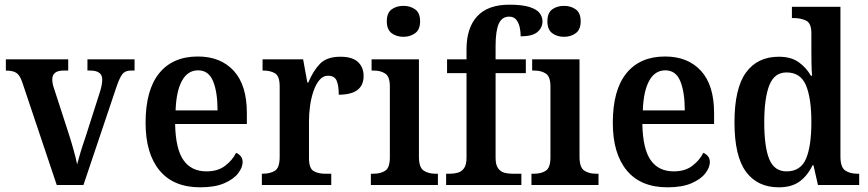

<svg xmlns="http://www.w3.org/2000/svg" viewBox="-20 -789 3701 819"><path d="M75 -438Q65 -468 50 -478Q35 -488 5 -488V-536H271V-488H251Q203 -488 203 -450Q203 -439 205.5 -428.5Q208 -418 212 -407L273 -219Q284 -185 294 -149Q304 -113 309 -88Q314 -108 323.5 -139.5Q333 -171 344 -202L406 -396Q411 -412 413.5 -425Q416 -438 416 -450Q416 -488 365 -488H353V-536H554V-488H538Q514 -488 502 -473Q490 -458 475 -413L336 0H222Z M834 10Q720 10 660.5 -62Q601 -134 601 -265Q601 -405 659 -476.5Q717 -548 824 -548Q921 -548 977 -487Q1033 -426 1033 -307V-260H727Q729 -154 762.5 -106Q796 -58 861 -58Q909 -58 940 -81.5Q971 -105 987 -137Q998 -133 1006.5 -123Q1015 -113 1015 -98Q1015 -75 996 -50Q977 -25 937 -7.5Q897 10 834 10ZM908 -318Q908 -396 889 -442.5Q870 -489 825 -489Q781 -489 756.5 -445Q732 -401 729 -318Z M1097 0V-48H1101Q1132 -48 1152.5 -60.5Q1173 -73 1173 -120V-420Q1173 -464 1153.5 -476Q1134 -488 1104 -488H1100V-536H1273L1291 -437H1295Q1316 -487 1345 -517Q1374 -547 1432 -547Q1483 -547 1507 -524.5Q1531 -502 1531 -465Q1531 -385 1425 -385Q1425 -426 1415.5 -446Q1406 -466 1379 -466Q1358 -466 1342.5 -447.5Q1327 -429 1317 -399.5Q1307 -370 1302.5 -336.5Q1298 -303 1298 -273V-115Q1298 -71 1317.5 -59.5Q1337 -48 1366 -48H1393V0Z M1701 -632Q1671 -632 1650.5 -647.5Q1630 -663 1630 -698Q1630 -734 1650.5 -749Q1671 -764 1701 -764Q1730 -764 1751 -749Q1772 -734 1772 -698Q1772 -663 1751 -647.5Q1730 -632 1701 -632ZM1562 0V-48H1574Q1604 -48 1623.5 -61Q1643 -74 1643 -118V-420Q1643 -462 1623.5 -475Q1604 -488 1575 -488H1565V-536H1767V-120Q1767 -75 1787 -61.5Q1807 -48 1837 -48H1848V0Z M1883 0V-48H1901Q1917 -48 1933 -52.5Q1949 -57 1959.5 -71.5Q1970 -86 1970 -116V-477H1887V-536H1970V-579Q1970 -670 2015.5 -719.5Q2061 -769 2153 -769Q2208 -769 2239 -759Q2270 -749 2282 -733Q2294 -717 2294 -698Q2294 -671 2272.5 -652.5Q2251 -634 2201 -634Q2201 -653 2197 -672Q2193 -691 2182.5 -704.5Q2172 -718 2152 -718Q2121 -718 2107.5 -687.5Q2094 -657 2094 -593V-536H2223V-477H2094V-116Q2094 -86 2104.5 -71.5Q2115 -57 2130.5 -52.5Q2146 -48 2164 -48H2204V0Z M2386 -632Q2356 -632 2335.5 -647.5Q2315 -663 2315 -698Q2315 -734 2335.5 -749Q2356 -764 2386 -764Q2415 -764 2436 -749Q2457 -734 2457 -698Q2457 -663 2436 -647.5Q2415 -632 2386 -632ZM2247 0V-48H2259Q2289 -48 2308.5 -61Q2328 -74 2328 -118V-420Q2328 -462 2308.5 -475Q2289 -488 2260 -488H2250V-536H2452V-120Q2452 -75 2472 -61.5Q2492 -48 2522 -48H2533V0Z M2827 10Q2713 10 2653.5 -62Q2594 -134 2594 -265Q2594 -405 2652 -476.5Q2710 -548 2817 -548Q2914 -548 2970 -487Q3026 -426 3026 -307V-260H2720Q2722 -154 2755.5 -106Q2789 -58 2854 -58Q2902 -58 2933 -81.5Q2964 -105 2980 -137Q2991 -133 2999.5 -123Q3008 -113 3008 -98Q3008 -75 2989 -50Q2970 -25 2930 -7.5Q2890 10 2827 10ZM2901 -318Q2901 -396 2882 -442.5Q2863 -489 2818 -489Q2774 -489 2749.5 -445Q2725 -401 2722 -318Z M3302 10Q3211 10 3162 -56.5Q3113 -123 3113 -267Q3113 -412 3162 -479.5Q3211 -547 3302 -547Q3354 -547 3386.5 -524Q3419 -501 3439 -466H3444Q3442 -489 3441.5 -519Q3441 -549 3441 -576V-647Q3441 -690 3418.5 -701Q3396 -712 3365 -712H3358V-760H3565V-121Q3565 -76 3585 -62Q3605 -48 3637 -48H3645V0H3469L3450 -84H3446Q3425 -40 3391 -15Q3357 10 3302 10ZM3335 -58Q3395 -58 3418 -111.5Q3441 -165 3441 -268Q3441 -370 3418 -425Q3395 -480 3335 -480Q3283 -480 3261.5 -425Q3240 -370 3240 -267Q3240 -162 3261.5 -110Q3283 -58 3335 -58Z"/></svg>

Font: Noto Serif Hebrew SemiCondensed SemiBold
Style: Regular
Weight: 600
Width: 4
Designer: Monotype Design Team
Foundry: Monotype Imaging Inc.
Version: Version 2.004; ttfautohint (v1.8.4.7-5d5b)